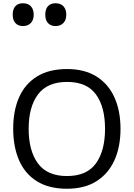

<svg xmlns="http://www.w3.org/2000/svg" viewBox="-20 -1149 821 1179"><path d="M720 -358Q720 -247 682.5 -164.5Q645 -82 572 -36Q499 10 391 10Q280 10 206.5 -36Q133 -82 97 -165Q61 -248 61 -359Q61 -469 97 -551Q133 -633 206.5 -679Q280 -725 392 -725Q499 -725 572 -679.5Q645 -634 682.5 -551.5Q720 -469 720 -358ZM156 -358Q156 -223 213 -145.5Q270 -68 391 -68Q513 -68 569 -145.5Q625 -223 625 -358Q625 -493 569 -569.5Q513 -646 392 -646Q271 -646 213.5 -569.5Q156 -493 156 -358ZM321 -989Q292 -989 275 -1007Q258 -1025 258 -1059Q258 -1092 274 -1110.5Q290 -1129 321 -1129Q353 -1129 370 -1110Q387 -1091 387 -1059Q387 -1026 369 -1007.5Q351 -989 321 -989ZM121 -989Q92 -989 75 -1007Q58 -1025 58 -1059Q58 -1092 74 -1110.5Q90 -1129 121 -1129Q153 -1129 170 -1110Q187 -1091 187 -1059Q187 -1026 169 -1007.5Q151 -989 121 -989Z"/></svg>

Font: Noto Sans Tifinagh Adrar
Style: Regular
Weight: 400
Designer: JamraPatel
Foundry: JamraPatel LLC
Version: Version 2.006; ttfautohint (v1.8.4.7-5d5b)